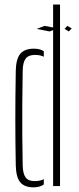

<svg xmlns="http://www.w3.org/2000/svg" viewBox="-20 -820 346 846"><path d="M141.5 -692.5 176.5 -706 234 -695 198.5 -681.5ZM264.5 -692.5 276.5 -706 296 -695 283.5 -681.5ZM49.5 -92Q48.5 -143 48 -193Q47.5 -243 47.5 -293.5Q47.5 -344 48 -397.2Q48.5 -450.5 49.5 -508Q50.5 -560.5 69.5 -583Q88.5 -605.5 129 -605.5Q143 -605.5 153.8 -602.8Q164.5 -600 173 -594.5V-570Q157.5 -578 134 -578Q106 -578 93.5 -562.2Q81 -546.5 80 -509Q78.5 -430 78.2 -360.2Q78 -290.5 78.2 -224.8Q78.5 -159 80 -91Q81 -54 93 -38Q105 -22 133 -22Q156.5 -22 173 -30.5V-7Q164.5 -1 153.2 2.2Q142 5.5 128 5.5Q87.5 5.5 69 -17.2Q50.5 -40 49.5 -92ZM214 0V-800H244.5V0Z"/></svg>

Font: Big Shoulders Stencil Display ExtraLight
Style: Regular
Weight: 250
Designer: Patric King
Foundry: XO Type Co
Version: Version 2.001